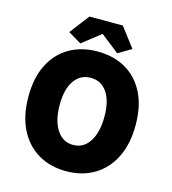

<svg xmlns="http://www.w3.org/2000/svg" viewBox="-122 -934 936 1045"><g transform="rotate(15 346.0 -411.0)"><path d="M346 12Q256 12 188 -28.5Q120 -69 82 -145Q44 -221 44 -328Q44 -435 82 -509.5Q120 -584 188 -623Q256 -662 346 -662Q436 -662 504 -623Q572 -584 610 -509.5Q648 -435 648 -328Q648 -221 610 -145Q572 -69 504 -28.5Q436 12 346 12ZM346 -136Q405 -136 438.5 -188Q472 -240 472 -328Q472 -417 438.5 -465.5Q405 -514 346 -514Q288 -514 254 -465.5Q220 -417 220 -328Q220 -240 254 -188Q288 -136 346 -136ZM242 -680 168 -724 252 -834H440L524 -724L450 -680L348 -760H344Z"/></g></svg>

Font: Assistant ExtraBold
Style: Regular
Weight: 800
Designer: Hebrew By Ben Nathan, Latin by Paul Hunt
Version: Version 3.000